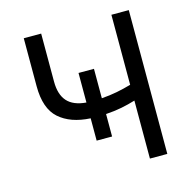

<svg xmlns="http://www.w3.org/2000/svg" viewBox="-106 -833 935 938"><g transform="rotate(-15 361.0 -363.5)"><path d="M183.2 -727.3V-484.4Q183.2 -419 213.8 -384.6Q244.3 -350.1 309.7 -344.8V-494.3H387.8V-345.5Q428.6 -348.4 465.7 -355.6Q502.8 -362.9 538.4 -373.2V-727.3H626.4V0H538.4V-293.3Q503.6 -282.7 467.9 -275.6Q432.2 -268.5 387.8 -265.6V-152H309.7V-264.9Q209.2 -270.2 152 -321Q95.2 -371.4 95.2 -484.4V-727.3Z"/></g></svg>

Font: Inter P
Style: Regular
Weight: 400
Designer: Rasmus Andersson
Foundry: rsms
Version: Version 3.018;git-588b23468